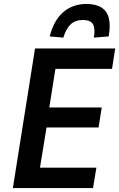

<svg xmlns="http://www.w3.org/2000/svg" viewBox="-20 -950 602 970"><path d="M45 0 157 -705H562L546 -602H260L229 -407H494L478 -306H215L182 -103H467L450 0ZM300 -760 231 -766Q252 -848 300 -889Q348 -930 417 -930Q464 -930 492.5 -912Q521 -894 530 -857.5Q539 -821 529 -766L454 -760Q462 -803 450.5 -826Q439 -849 398 -849Q360 -849 336.5 -826.5Q313 -804 300 -760Z"/></svg>

Font: Nunito Sans 7pt Condensed
Style: Bold Italic
Weight: 700
Width: 3
Italic angle: -9°
Designer: Vernon Adams
Foundry: Vernon Adams
Version: Version 3.101;gftools[0.9.27]